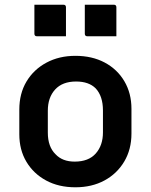

<svg xmlns="http://www.w3.org/2000/svg" viewBox="-20 -784 640 815"><path d="M300 -547Q371 -547 424.5 -518.5Q478 -490 508 -439Q538 -388 538 -322V-217Q538 -150 507.5 -98.5Q477 -47 423.5 -18Q370 11 300 11Q229 11 175.5 -18Q122 -47 92 -97.5Q62 -148 62 -214V-319Q62 -387 92.5 -438Q123 -489 177 -518Q231 -547 300 -547ZM303 -438Q245 -438 214 -404Q183 -370 183 -314V-221Q183 -161 216 -129Q245 -98 297 -98Q356 -98 386.5 -132.5Q417 -167 417 -222V-315Q417 -376 386 -409Q357 -438 303 -438ZM126 -764H249Q260 -764 260 -753V-630H137Q126 -630 126 -641ZM340 -764H463Q474 -764 474 -753V-630H351Q340 -630 340 -641Z"/></svg>

Font: Recursive Mn Lnr St SmB
Style: Regular
Weight: 600
Monospace: yes
Version: Version 1.079;hotconv 1.0.112;makeotfexe 2.5.65598; ttfautoh